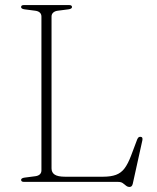

<svg xmlns="http://www.w3.org/2000/svg" viewBox="-20 -720 620 760"><path d="M250.5 -683 208 -677.5Q197 -676 190.5 -670Q184 -664 184 -654.5V-53.5Q184 -37 196.5 -28.8Q209 -20.5 237.5 -20.5H388Q419 -20.5 439.2 -28Q459.5 -35.5 473 -53.5Q486.5 -71.5 498.5 -103L523 -168Q525.5 -173.5 528 -176Q530.5 -178.5 535.5 -178.5Q541 -178.5 543 -174.8Q545 -171 543.5 -164.5L505.5 7.5Q504 14 500.8 17Q497.5 20 493 20Q485 20 479 15Q473 10 466.2 5Q459.5 0 447.5 0H75.5Q69 0 66.2 -2.2Q63.5 -4.5 63.5 -8Q63.5 -15 77.5 -17L120 -22.5Q131.5 -24 137.8 -30Q144 -36 144 -45.5V-654.5Q144 -664 137.8 -670Q131.5 -676 120 -677.5L77.5 -683Q63.5 -685 63.5 -692Q63.5 -696 66.2 -698Q69 -700 75.5 -700H252.5Q259.5 -700 262.2 -698Q265 -696 265 -692Q265 -685 250.5 -683Z"/></svg>

Font: Fraunces Thin
Style: Regular
Weight: 250
Version: Version 1.000;[b76b70a41]